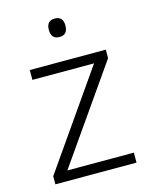

<svg xmlns="http://www.w3.org/2000/svg" viewBox="-111 -801 685 873"><g transform="rotate(-15 231.5 -364.5)"><path d="M231.9 -729C206.1 -729 192.9 -714.8 192.9 -686C192.9 -656.7 206.1 -642.1 231.9 -642.1C257.8 -642.1 271 -656.7 271 -686C271 -714.8 257.8 -729 231.9 -729ZM421.9 -46.9H108.9L419.9 -492.2V-532.2H62V-485.8H352.1L40 -38.1V0H421.9Z"/></g></svg>

Font: Noto Reveo Sans
Style: Regular
Weight: 300
Designer: Monotype Design Team
Foundry: Monotype Imaging Inc.
Version: Version 2.007